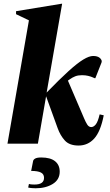

<svg xmlns="http://www.w3.org/2000/svg" viewBox="-20 -770 589 1029"><path d="M20 0 135 -661 66 -694V-710L310 -750H313L230 -274Q300 -346 347.5 -389Q395 -432 426.5 -451Q458 -470 479 -470Q491 -470 499.5 -467.5Q508 -465 513 -461Q520 -456 523.5 -448.5Q527 -441 523 -432L491 -351H487L473 -357Q466 -360 452 -363.5Q438 -367 419 -367Q398 -367 383 -361Q368 -355 354 -345L344 -338L431 -135Q439 -116 447.5 -102.5Q456 -89 469 -89Q482 -89 493.5 -103.5Q505 -118 514 -157L536 -152Q519 -65 485 -27.5Q451 10 401 10Q352 10 327.5 -17Q303 -44 289 -83L227 -254L183 0ZM171 239Q161 239 149.5 238Q138 237 131 235L135 216Q142 218 151 218.5Q160 219 165 219Q216 219 216 183Q216 163 199 154.5Q182 146 147 146L157 95Q158 86 168 80Q178 74 201 74Q250 74 275 94Q300 114 300 150Q300 193 262.5 216Q225 239 171 239Z"/></svg>

Font: Spectral ExtraBold
Style: Italic
Weight: 800
Italic angle: -10°
Designer: Jean-Baptiste Levee
Foundry: Production Type
Version: Version 2.001